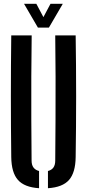

<svg xmlns="http://www.w3.org/2000/svg" viewBox="-20 -987 460 1015"><path d="M39.5 -157Q37.5 -317 37.5 -478.8Q37.5 -640.5 39.5 -800H147.5Q146 -693.5 145.5 -581.2Q145 -469 145.5 -356.8Q146 -244.5 147 -138Q147 -115 157 -101.5Q167 -88 186.5 -83V8Q109 3 74.8 -35.8Q40.5 -74.5 39.5 -157ZM233.5 8V-83Q253 -88 262.5 -101.5Q272 -115 272 -138Q273 -244.5 273.5 -356.8Q274 -469 273.8 -581.2Q273.5 -693.5 272 -800H380Q382.5 -640.5 382.5 -478.8Q382.5 -317 380 -157Q379 -74.5 345 -35.8Q311 3 233.5 8ZM180.5 -841 107 -967H172L209.5 -896.5L247 -967H312L238.5 -841Z"/></svg>

Font: Big Shoulders Stencil Display Thin
Style: Bold
Weight: 700
Version: Version 2.001